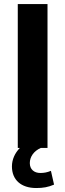

<svg xmlns="http://www.w3.org/2000/svg" viewBox="-20 -739 326 959"><path d="M217.3 0V-718.8H68.8V0H79.1C54.2 25.9 39.6 57.6 39.6 92.3C39.6 159.2 85 200.2 161.1 200.2C195.8 200.2 220.2 195.8 250 183.1L234.4 114.3C215.8 122.1 199.7 125 181.6 125C150.4 125 128.9 106.9 128.9 75.7C128.9 44.4 148.4 15.6 183.6 0Z"/></svg>

Font: Winston
Style: Bold
Weight: 700
Designer: Vernon Adams, Kim Jin-seong, David Berlow, Cristiano Sobral
Foundry: The Winston Project Authors
Version: Version 3.004